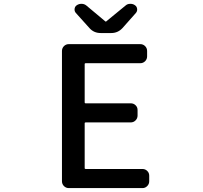

<svg xmlns="http://www.w3.org/2000/svg" viewBox="-20 -962 1040 982"><path d="M332 0Q317.4 0 307.1 -10.3Q296.9 -20.5 296.9 -35.2V-701.2Q296.9 -715.8 307.1 -726.1Q317.4 -736.3 332 -736.3H697.3Q711.9 -736.3 722.2 -726.1Q732.4 -715.8 732.4 -701.2V-673.8Q732.4 -659.2 722.2 -648.9Q711.9 -638.7 697.3 -638.7H418Q413.1 -638.7 413.1 -634.8V-438.5Q413.1 -433.6 418 -433.6H648.4Q663.1 -433.6 673.3 -423.8Q683.6 -414.1 683.6 -399.4V-371.1Q683.6 -356.4 673.3 -346.2Q663.1 -335.9 648.4 -335.9H418Q413.1 -335.9 413.1 -332V-102.5Q413.1 -97.7 418 -97.7H709Q722.7 -97.7 732.9 -87.9Q743.2 -78.1 743.2 -63.5V-35.2Q743.2 -20.5 732.9 -10.3Q722.7 0 709 0ZM495.1 -793Q460 -793 437.5 -818.4L368.2 -895.5Q361.3 -903.3 361.3 -913.1Q361.3 -927.7 373 -935.5Q383.8 -942.4 395.5 -942.4Q396.5 -942.4 397.5 -942.4Q411.1 -942.4 421.9 -933.6L517.6 -853.5Q519.5 -851.6 521.5 -851.6Q523.4 -851.6 524.4 -853.5L622.1 -933.6Q631.8 -942.4 645.5 -942.4Q646.5 -942.4 647.5 -942.4Q660.2 -942.4 669.9 -935.5Q681.6 -927.7 681.6 -913.1Q681.6 -903.3 674.8 -895.5L606.4 -818.4Q583 -793 548.8 -793Z"/></svg>

Font: Gen Jyuu Gothic L Monospace Medium
Style: Regular
Weight: 500
Designer: [Source Han Sans]
Ryoko NISHIZUKA  (kana & ideographs); Paul D. Hunt (Latin, Greek & Cyrillic); Wenlong ZHANG  (bopomofo
Version: Version 1.002.20150607